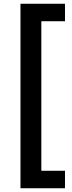

<svg xmlns="http://www.w3.org/2000/svg" viewBox="-20 -892 382 1022"><path d="M326 110H89V-872H326V-779H200V17H326Z"/></svg>

Font: Open Sauce Two
Style: Bold
Weight: 700
Designer: Alfredo Marco Pradil
Foundry: Creative Sauce Fz LLC
Version: Version 1.477